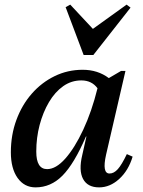

<svg xmlns="http://www.w3.org/2000/svg" viewBox="-20 -798 617 831"><path d="M134 13Q85 13 56 -28Q27 -69 27 -139Q27 -214 51 -279Q75 -344 117.5 -392.5Q160 -441 216.5 -468.5Q273 -496 338 -496Q403 -496 451 -460L504 -491H523L439 -128Q421 -47 454 -47Q473 -47 490 -66Q507 -85 529 -131L554 -120Q536 -60 496 -23.5Q456 13 409 13Q359 13 339.5 -23.5Q320 -60 336 -127L354 -207H352Q301 -89 250.5 -38Q200 13 134 13ZM137 -142Q137 -66 184 -66Q222 -66 262.5 -111.5Q303 -157 340 -236Q377 -315 402 -416Q377 -450 332 -450Q289 -450 253.5 -425Q218 -400 192 -356Q166 -312 151.5 -257Q137 -202 137 -142ZM342 -560 264 -767 284 -778 382 -673 528 -778 545 -765 384 -560Z"/></svg>

Font: Platypi
Style: Italic
Weight: 400
Italic angle: -13°
Designer: David Sargent
Foundry: Bolt Cutter Type
Version: Version 1.200; ttfautohint (v1.8.4.7-5d5b)